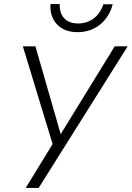

<svg xmlns="http://www.w3.org/2000/svg" viewBox="-20 -929 651 949"><path d="M230 -909C230 -905 229 -900 229 -896C229 -839 264 -770 363 -770C461 -770 519 -836 537 -908H491C477 -862 437 -813 366 -813C294 -813 275 -863 275 -904C275 -906 275 -907 275 -909ZM611 -700H547L280 -266L155 -700H93L240 -217L107 0H171Z"/></svg>

Font: Jost Light
Style: Italic
Weight: 300
Italic angle: -5°
Version: Version 3.710